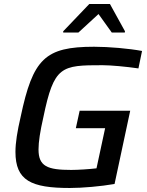

<svg xmlns="http://www.w3.org/2000/svg" viewBox="-20 -929 733 957"><path d="M295 -773V-767H371L471 -859L537 -767H602L603 -773L528 -909H425ZM328 8C391 8 482 0 551 -12L629 -377H377L358 -290H504L461 -90C429 -86 370 -82 335 -82C216 -82 172 -100 172 -184C172 -222 180 -274 196 -344C249 -601 285 -604 491 -604C532 -604 608 -597 670 -588L688 -675C624 -687 523 -696 449 -696C204 -696 144 -636 83 -347C66 -274 57 -217 57 -172C57 -29 135 8 328 8Z"/></svg>

Font: Saira UNSAM Medium Italic
Style: Regular
Weight: 500
Italic angle: -12°
Designer: Hector Gatti with collaboration of the Omnibus-Type team
Foundry: Omnibus-Type
Version: Version 0.072;PS 000.072;hotconv 1.0.88;makeotf.lib2.5.64775